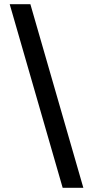

<svg xmlns="http://www.w3.org/2000/svg" viewBox="-20 -789 442 910"><path d="M375 101H277L26 -769H124Z"/></svg>

Font: DM Sans 24pt Medium
Style: Regular
Weight: 500
Designer: Colophon Foundry, Jonny Pinhorn
Foundry: Colophon Foundry
Version: Version 4.004;gftools[0.9.30]